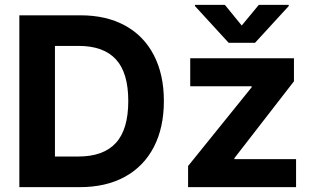

<svg xmlns="http://www.w3.org/2000/svg" viewBox="-20 -770 1289 790"><path d="M59.6 0V-707H311.5Q417.5 -707 494.6 -664.8Q571.8 -622.6 613 -543Q654.3 -463.4 654.3 -354.5Q654.3 -244.6 612.8 -164.8Q571.3 -85 493.7 -42.5Q416 0 308.6 0ZM302.7 -126Q405.3 -126 456.5 -181.6Q507.8 -237.3 507.8 -354.5Q507.8 -470.7 456.8 -525.9Q405.8 -581.1 303.7 -581.1H206.1V-126ZM753.9 -86.9 1015.6 -411.1V-415H762.7V-530.3H1189.5V-435.5L944.3 -119.1V-115.2H1198.2V0H753.9ZM974.6 -665 1044.9 -750H1168V-745.1L1029.3 -593.8H920.9L782.2 -745.1V-750H905.3Z"/></svg>

Font: Pretendard JP
Style: Bold
Weight: 700
Designer: Base glyphs from Inter by Rasmus Andersson; Hangeul glyphs from Noto Sans CJK(Source Han Sans) by Jang Soo-young and Kan
Foundry: Kil Hyung-jin
Version: Version 1.309